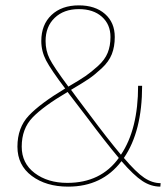

<svg xmlns="http://www.w3.org/2000/svg" viewBox="-20 -686 619 716"><path d="M442 -97Q488 -43 518 -23Q548 -3 579 -3L578 10Q543 10 511 -11Q479 -32 433 -85Q361 10 234 10Q152 10 98.5 -30Q45 -70 45 -139Q45 -210 87.5 -255Q130 -300 223 -356Q170 -426 152 -460.5Q134 -495 134 -533Q134 -594 172 -630Q210 -666 274 -666Q335 -666 371.5 -634Q408 -602 408 -548Q408 -512 397 -484Q386 -456 359 -431Q332 -406 310.5 -391.5Q289 -377 245 -351Q257 -334 316 -256Q380 -170 431 -109Q495 -204 495 -366H510Q510 -196 442 -97ZM274 -652Q218 -652 184 -619.5Q150 -587 150 -533Q150 -497 165 -467Q180 -437 235 -363Q278 -388 299 -402.5Q320 -417 345.5 -440Q371 -463 381.5 -489Q392 -515 392 -548Q392 -595 360 -623.5Q328 -652 274 -652ZM231 -4Q356 -4 423 -97Q372 -158 307 -245Q280 -281 232 -343Q142 -290 101.5 -248Q61 -206 61 -139Q61 -77 109.5 -40.5Q158 -4 231 -4Z"/></svg>

Font: Elaine Sans Thin
Style: Regular
Weight: 250
Designer: Wei Huang
Foundry: Wei Huang
Version: Version 2.001;December 24, 2019;FontCreator 12.0.0.2547 64-b